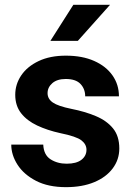

<svg xmlns="http://www.w3.org/2000/svg" viewBox="-20 -770 554 800"><path d="M340.3 -146Q340.3 -168.9 319.1 -185.3Q297.9 -201.7 231 -215.3Q177.2 -227.1 134.8 -247.1Q92.3 -267.1 67.9 -298.3Q43.5 -329.6 43.5 -375Q43.5 -418.9 68.6 -456.1Q93.8 -493.2 141.1 -515.6Q188.5 -538.1 254.4 -538.1Q322.8 -538.1 372.3 -516.1Q421.9 -494.1 448.7 -455.8Q475.6 -417.5 475.6 -368.7H335Q335 -399.4 315.4 -420.2Q295.9 -440.9 253.9 -440.9Q218.3 -440.9 198.2 -423.6Q178.2 -406.2 178.2 -381.8Q178.2 -357.9 200.2 -342.8Q222.2 -327.6 277.3 -316.4Q334.5 -305.2 379.6 -286.1Q424.8 -267.1 450.9 -235.1Q477.1 -203.1 477.1 -151.4Q477.1 -105 449.7 -68.4Q422.4 -31.7 372.6 -11Q322.8 9.8 254.9 9.8Q180.7 9.8 129.9 -16.6Q79.1 -43 53 -83.7Q26.9 -124.5 26.9 -167.5H160.2Q162.1 -124.5 190.7 -106.2Q219.2 -87.9 257.8 -87.9Q298.3 -87.9 319.3 -104.2Q340.3 -120.6 340.3 -146ZM189.9 -599.6 285.6 -750H438.5L304.2 -599.6Z"/></svg>

Font: Vazirmatn UI FD
Style: Bold
Weight: 700
Designer: Saber Rastikerdar
Foundry: Saber Rastikerdar
Version: Version 33.003